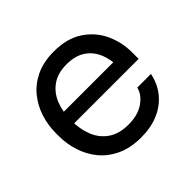

<svg xmlns="http://www.w3.org/2000/svg" viewBox="-140 -713 892 892"><g transform="rotate(-45 306.0 -267.0)"><path d="M319 18Q249 18 198 -6Q147 -30 115 -69.5Q83 -109 67.5 -158Q52 -207 52 -258V-276Q52 -328 67.5 -377Q83 -426 115 -465.5Q147 -505 196.5 -528.5Q246 -552 313 -552Q400 -552 456.5 -514.5Q513 -477 540.5 -418Q568 -359 568 -292V-249H94V-321H498L476 -282Q476 -339 458 -380.5Q440 -422 404 -445Q368 -468 313 -468Q256 -468 218.5 -442Q181 -416 162.5 -371Q144 -326 144 -267Q144 -210 162.5 -164.5Q181 -119 220 -92.5Q259 -66 319 -66Q382 -66 421.5 -94Q461 -122 469 -159H559Q548 -104 515 -64Q482 -24 432 -3Q382 18 319 18Z"/></g></svg>

Font: Sora Variable
Style: Regular
Weight: 400
Designer: Jonathan Barnbrook, Julián Moncada
Foundry: Barnbrook Fonts
Version: Version 2.000